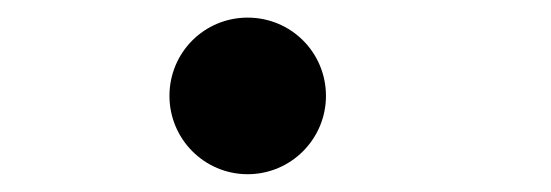

<svg xmlns="http://www.w3.org/2000/svg" viewBox="-20 -188 626 218"><path d="M261.2 9.8C310.5 9.8 350.1 -30.3 350.1 -79.1C350.1 -128.4 310.5 -168 261.2 -168C211.9 -168 172.4 -128.4 172.4 -79.1C172.4 -30.3 211.9 9.8 261.2 9.8Z"/></svg>

Font: Cascadia Mono NF
Style: Bold Italic
Weight: 700
Italic angle: -10°
Monospace: yes
Designer: Aaron Bell
Foundry: Saja Typeworks
Version: Version 2404.023